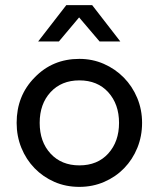

<svg xmlns="http://www.w3.org/2000/svg" viewBox="-20 -720 620 750"><path d="M115 -417Q185 -490 290 -490Q341 -490 385.5 -470.5Q430 -451 463.5 -417Q497 -383 516 -337.5Q535 -292 535 -240Q535 -188 516.5 -142.5Q498 -97 465 -63Q432 -29 387 -9.5Q342 10 290 10Q237 10 192.5 -9.5Q148 -29 115 -63Q82 -97 63.5 -142.5Q45 -188 45 -240Q45 -346 115 -417ZM290 -406Q220 -406 177.5 -360Q135 -314 135 -240Q135 -166 177.5 -120Q220 -74 290 -74Q361 -74 403 -120.5Q445 -167 445 -240Q445 -313 403 -359.5Q361 -406 290 -406ZM289 -652 210 -558H129L239 -700H340L450 -558H369Z"/></svg>

Font: Baumans
Style: Regular
Weight: 400
Designer: Henadij Zarechnjuk
Foundry: Cyreal (www.cyreal.org)
Version: Version 001.001